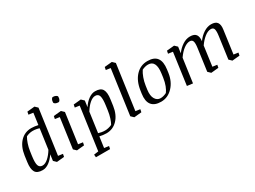

<svg xmlns="http://www.w3.org/2000/svg" viewBox="-55 -1530 3330 2509"><g transform="rotate(-30 1609.5 -275.5)"><path d="M376 -752 488.3 -762.7 527.8 -724.6 433.6 -51.3 502.9 -41.5 494.6 0 382.3 10.7 342.8 -27.3 355.5 -120.1Q316.4 -60.5 267.8 -24.9Q219.2 10.7 168.9 10.7Q86.4 10.7 58.8 -36.4Q31.2 -83.5 44.9 -182.1L57.6 -273.9Q75.7 -399.4 143.6 -470Q211.4 -540.5 311.5 -540.5Q335.4 -540.5 361.1 -537.1Q386.7 -533.7 412.6 -527.8L436.5 -700.7L367.7 -710.4ZM138.7 -225.1Q124 -121.1 138.4 -81.5Q152.8 -42 197.3 -42Q238.3 -42 283 -81.8Q327.6 -121.6 364.3 -182.6L406.2 -483.4Q387.7 -490.2 361.1 -494.9Q334.5 -499.5 308.6 -499.5Q282.2 -499.5 255.9 -492.7Q229.5 -485.8 209.5 -475.1Q189.9 -443.4 172.6 -392.6Q155.3 -341.8 147.9 -289.1Z M646.5 -529.8 759.3 -540.5 798.8 -502.4 735.8 -51.3 804.7 -41.5 796.4 0 684.1 10.7 644.5 -27.3 707 -478.5 638.2 -488.3ZM726.1 -688.5Q726.1 -713.9 736.1 -732.9Q746.1 -752 760.3 -752Q785.2 -752 804.4 -741.9Q823.7 -731.9 823.7 -717.8Q823.7 -690.9 813.5 -672.6Q803.2 -654.3 789.6 -654.3Q762.7 -654.3 744.4 -664.3Q726.1 -674.3 726.1 -688.5Z M946.8 -529.8 1059.1 -540.5 1098.6 -502.4 1085.4 -409.2Q1125.5 -470.2 1174.8 -505.4Q1224.1 -540.5 1272.9 -540.5Q1356.4 -540.5 1383.5 -493.2Q1410.6 -445.8 1396.5 -347.7L1383.8 -255.9Q1366.2 -132.3 1297.9 -60.8Q1229.5 10.7 1130.4 10.7Q1106 10.7 1079.3 7.1Q1052.7 3.4 1028.8 -2L1005.9 161.1L1075.2 170.9L1066.9 212.4H853.5L849.6 170.9L918 161.1L1007.3 -478.5L938.5 -488.3ZM1302.7 -304.7Q1316.4 -399.9 1304.4 -443.8Q1292.5 -487.8 1244.6 -487.8Q1204.6 -487.8 1159.9 -449Q1115.2 -410.2 1077.1 -347.2L1035.2 -46.4Q1054.2 -39.6 1080.1 -34.9Q1106 -30.3 1132.8 -30.3Q1154.8 -29.8 1183.6 -36.4Q1212.4 -43 1236.8 -54.7Q1253.9 -83.5 1269.8 -132.3Q1285.6 -181.2 1293.9 -240.7Z M1543 -752 1655.8 -762.7 1695.3 -724.6 1601.1 -51.3 1669.9 -41.5 1661.6 0 1549.3 10.7 1509.8 -27.3 1603.5 -700.7 1534.7 -710.4Z M1956.5 10.7Q1857.4 10.7 1814.2 -44.4Q1771 -99.6 1787.1 -209.5L1793.9 -254.9Q1813.5 -387.2 1885.7 -463.9Q1958 -540.5 2063 -540.5Q2163.6 -540.5 2205.3 -484.4Q2247.1 -428.2 2231.4 -315.9L2225.1 -269.5Q2207.5 -145.5 2132.6 -67.4Q2057.6 10.7 1956.5 10.7ZM2142.6 -308.6Q2155.3 -400.9 2131.3 -448.7Q2107.4 -496.6 2047.4 -496.6Q2022.5 -496.6 1998.3 -489.7Q1974.1 -482.9 1955.1 -472.7Q1930.7 -436 1911.6 -383.8Q1892.6 -331.5 1884.3 -274.4L1876 -216.3Q1864.3 -127.4 1893.3 -80.3Q1922.4 -33.2 1972.2 -33.2Q1993.7 -33.2 2016.8 -39.3Q2040 -45.4 2064.5 -57.6Q2086.9 -86.9 2106.2 -135.7Q2125.5 -184.6 2134.8 -250.5Z M2823.2 0 2710.9 10.7 2671.4 -27.3 2716.8 -356.9Q2727.1 -428.2 2716.8 -458Q2706.5 -487.8 2670.9 -487.8Q2629.9 -487.8 2581.3 -452.6Q2532.7 -417.5 2484.9 -348.6L2434.6 10.7L2348.6 0L2414.6 -478.5L2345.7 -488.3L2354 -529.8L2466.8 -540.5L2506.3 -502.4L2493.2 -409.7Q2535.6 -467.8 2591.6 -504.2Q2647.5 -540.5 2704.1 -540.5Q2771 -540.5 2795.2 -506.1Q2819.3 -471.7 2811.5 -408.7Q2857.4 -471.2 2912.8 -505.9Q2968.3 -540.5 3022.9 -540.5Q3089.4 -540.5 3114.5 -505.6Q3139.6 -470.7 3129.4 -399.9L3081.5 -51.3L3150.4 -41.5L3142.1 0L3029.8 10.7L2990.2 -27.3L3035.6 -356.9Q3045.4 -425.8 3036.1 -456.8Q3026.9 -487.8 2989.7 -487.8Q2944.3 -487.8 2894.5 -448.2Q2844.7 -408.7 2803.2 -348.1L2762.7 -51.3L2831.5 -41.5Z"/></g></svg>

Font: Noticia Text
Style: Italic
Weight: 400
Italic angle: -8°
Designer: JM Sole
Foundry: JM Sole
Version: Version 1.003